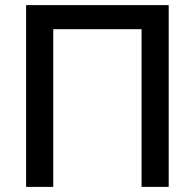

<svg xmlns="http://www.w3.org/2000/svg" viewBox="-20 -730 761 750"><path d="M82 0V-710H639V0H533V-616H188V0Z"/></svg>

Font: Rising Sun Medium
Style: Regular
Weight: 500
Designer: Matt McInerney, Pablo Impallari, Rodrigo Fuenzalida (Raleway font), Stephen Hutchings (Greek), Cristiano Sobral (main ch
Foundry: The Rising Sun Project Authors
Version: Version 4.327; ttfautohint (v1.8.4.7-5d5b-dirty)